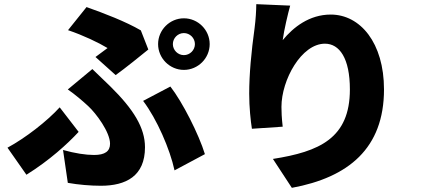

<svg xmlns="http://www.w3.org/2000/svg" viewBox="-20 -835 2040 923"><path d="M811 -623C811 -652 835 -676 864 -676C893 -676 917 -652 917 -623C917 -594 893 -570 864 -570C835 -570 811 -594 811 -623ZM740 -623C740 -555 796 -499 864 -499C932 -499 988 -555 988 -623C988 -691 932 -747 864 -747C796 -747 740 -691 740 -623ZM536 -474C577 -503 665 -574 693 -597L657 -689C585 -731 481 -771 396 -801L307 -690C381 -665 454 -630 497 -604C484 -594 461 -577 439 -561ZM306 44C356 53 415 58 465 58C585 58 677 12 677 -127C677 -220 623 -309 509 -421C482 -448 456 -471 424 -503L306 -405C342 -380 377 -350 404 -325C442 -290 509 -200 509 -144C509 -108 485 -90 432 -90C392 -90 340 -98 283 -114ZM965 -94C936 -189 857 -345 799 -419L668 -350C734 -263 797 -118 819 -16ZM358 -201 267 -319C207 -253 103 -172 16 -125L107 5C218 -64 304 -143 358 -201Z M1212 -815C1212 -785 1209 -740 1204 -701C1188 -586 1178 -477 1178 -385C1178 -318 1185 -254 1191 -216L1339 -226C1334 -269 1333 -300 1333 -321C1333 -451 1429 -625 1542 -625C1612 -625 1662 -555 1662 -405C1662 -170 1515 -106 1292 -71L1383 68C1655 18 1826 -122 1826 -405C1826 -629 1712 -765 1570 -765C1467 -765 1390 -704 1339 -642C1345 -689 1365 -773 1375 -808L1212 -815Z"/></svg>

Font: Noto Sans CJK KR Black
Style: Regular
Weight: 900
Designer: Ryoko NISHIZUKA (kana & ideographs); Paul D. Hunt (Latin, Greek & Cyrillic); Wenlong ZHANG (bopomofo); Sandoll Communica
Foundry: Adobe Systems Incorporated
Version: Version 1.004;PS 1.004;hotconv 1.0.82;makeotf.lib2.5.63406